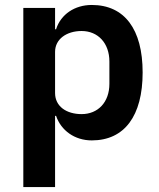

<svg xmlns="http://www.w3.org/2000/svg" viewBox="-20 -554 640 774"><path d="M74 200H202V-87H206C226 -28 281 12 350 12C482 12 555 -87 555 -262C555 -436 482 -534 350 -534C281 -534 225 -496 206 -436H202V-522H74ZM309 -94C248 -94 202 -125 202 -179V-345C202 -396 248 -429 309 -429C375 -429 421 -380 421 -306V-216C421 -142 375 -94 309 -94Z"/></svg>

Font: IBM Plex Thai SemiBold
Style: Regular
Weight: 600
Designer: Mike Abbink, Paul van der Laan, Pieter van Rosmalen, Ben Mitchell, Mark Frömberg
Foundry: Bold Monday
Version: Version 1.0